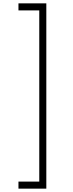

<svg xmlns="http://www.w3.org/2000/svg" viewBox="-20 -902 436 1144"><path d="M256 222V-882H90V-840H214V180H90V222Z"/></svg>

Font: Manrope
Style: Regular
Weight: 400
Designer: Mikhail Sharanda
Foundry: Mikhail Sharanda
Version: Version 4.503